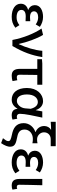

<svg xmlns="http://www.w3.org/2000/svg" viewBox="1224 -2062 1045 3534"><g transform="rotate(90 1747.0 -294.5)"><path d="M288 13C363 13 422 -3 490 -54L442 -129C393 -90 347 -77 300 -77C212 -77 162 -110 162 -164C162 -217 202 -245 281 -245C309 -245 338 -244 370 -242V-328C343 -326 320 -324 298 -324C222 -324 188 -353 188 -398C188 -447 235 -474 297 -474C345 -474 389 -458 429 -429L474 -505C422 -541 358 -564 292 -564C176 -564 74 -516 74 -413C74 -363 103 -313 160 -293V-288C97 -271 48 -230 48 -153C48 -48 151 13 288 13Z M715 0H826C941 -197 999 -357 1030 -550H915C903 -409 855 -253 793 -118H788C759 -256 692 -451 622 -564L505 -536C598 -398 677 -202 715 0Z M1372 13C1411 13 1446 6 1472 -2L1456 -90C1436 -84 1418 -81 1400 -81C1371 -81 1355 -95 1355 -134C1355 -230 1356 -343 1359 -458H1539V-550H1149L1069 -544V-458H1247V-140C1247 -43 1279 13 1372 13Z M1814 13C1883 13 1939 -22 1979 -92H1983C1988 -18 2033 13 2102 13C2138 13 2164 6 2181 -2L2165 -89C2153 -84 2140 -81 2128 -81C2097 -81 2074 -99 2074 -136C2074 -231 2114 -411 2144 -550H2030L2008 -431H2005C1973 -527 1908 -564 1841 -564C1714 -564 1599 -454 1599 -267C1599 -87 1686 13 1814 13ZM1839 -82C1763 -82 1718 -147 1718 -269C1718 -403 1786 -468 1856 -468C1905 -468 1954 -440 1982 -337L1974 -236C1967 -152 1904 -82 1839 -82Z M2614 208C2660 143 2680 82 2680 47C2680 -31 2642 -61 2530 -82C2430 -100 2364 -126 2364 -224C2364 -319 2446 -376 2534 -376C2563 -376 2586 -375 2617 -368V-462C2587 -455 2571 -454 2541 -454C2477 -454 2415 -510 2415 -581C2415 -659 2472 -705 2541 -705H2670V-797H2221V-705C2287 -710 2316 -711 2371 -712C2325 -686 2299 -639 2299 -585C2299 -509 2343 -453 2409 -426V-422C2321 -395 2246 -313 2246 -208C2246 -65 2342 -14 2458 9C2553 29 2577 43 2577 75C2577 105 2560 127 2523 174Z M2968 13C3043 13 3102 -3 3170 -54L3122 -129C3073 -90 3027 -77 2980 -77C2892 -77 2842 -110 2842 -164C2842 -217 2882 -245 2961 -245C2989 -245 3018 -244 3050 -242V-328C3023 -326 3000 -324 2978 -324C2902 -324 2868 -353 2868 -398C2868 -447 2915 -474 2977 -474C3025 -474 3069 -458 3109 -429L3154 -505C3102 -541 3038 -564 2972 -564C2856 -564 2754 -516 2754 -413C2754 -363 2783 -313 2840 -293V-288C2777 -271 2728 -230 2728 -153C2728 -48 2831 13 2968 13Z M3394 13C3430 13 3451 7 3470 -1L3455 -88C3443 -83 3431 -81 3421 -81C3395 -81 3380 -93 3380 -126C3380 -246 3386 -407 3389 -550H3273V-133C3273 -41 3303 13 3394 13Z"/></g></svg>

Font: Source Han Sans KR Medium
Style: Regular
Weight: 500
Designer: Ryoko NISHIZUKA (kana & ideographs); Paul D. Hunt (Latin, Greek & Cyrillic); Wenlong ZHANG (bopomofo); Sandoll Communica
Foundry: Adobe Systems Incorporated
Version: Version 1.001;PS 1.001;hotconv 1.0.78;makeotf.lib2.5.61930